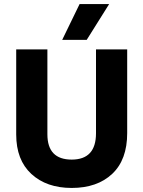

<svg xmlns="http://www.w3.org/2000/svg" viewBox="-20 -918 708 948"><path d="M608 -261Q608 -129 534 -59.5Q460 10 334 10Q210 10 135 -59Q60 -128 60 -254V-674H214V-255Q214 -130 334 -130Q454 -130 454 -260V-674H608ZM408 -721H287L373 -898H519Z"/></svg>

Font: Hind Guntur
Style: Bold
Weight: 700
Designer: Manushi Parikh, Hitesh Malaviya
Foundry: Indian Type Foundry
Version: Version 1.002;PS 1.0;hotconv 1.0.86;makeotf.lib2.5.63406; tt